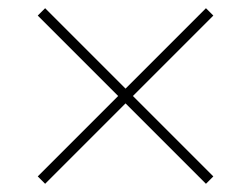

<svg xmlns="http://www.w3.org/2000/svg" viewBox="-20 -587 612 468"><path d="M72 -157 268 -353 72 -549 90 -567 286 -371 482 -567 500 -549 304 -353 500 -157 482 -139 286 -335 90 -139Z"/></svg>

Font: Noto Sans Sinhala UI Thin
Style: Regular
Weight: 100
Designer: Jelle Bosma - Monotype Design Team
Foundry: Monotype Imaging Inc.
Version: Version 2.006; ttfautohint (v1.8.4.7-5d5b)